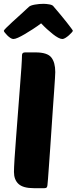

<svg xmlns="http://www.w3.org/2000/svg" viewBox="-22 -984 401 1004"><path d="M155 0Q99 0 75 -22Q51 -44 51 -85Q51 -105 54 -153.5Q57 -202 62 -264Q67 -326 72 -395Q77 -464 82 -525Q87 -586 90 -632Q93 -678 93 -695Q93 -710 109 -710H164Q225 -710 246 -684Q267 -658 267 -607Q267 -602 265.5 -575Q264 -548 261 -507Q258 -466 254.5 -415.5Q251 -365 247.5 -312Q244 -259 240.5 -208.5Q237 -158 234 -117Q231 -76 229 -48.5Q227 -21 226 -15Q225 -7 222 -3.5Q219 0 210 0ZM304 -780Q295 -780 282 -787Q269 -794 254.5 -805.5Q240 -817 224 -831.5Q208 -846 193 -862Q172 -846 149.5 -831.5Q127 -817 107.5 -805.5Q88 -794 72.5 -787Q57 -780 48 -780Q41 -780 32.5 -785.5Q24 -791 16.5 -798.5Q9 -806 3.5 -813Q-2 -820 -2 -823Q-2 -826 10.5 -838.5Q23 -851 42.5 -869Q62 -887 85.5 -908Q109 -929 130 -949Q138 -956 160.5 -960Q183 -964 206 -964Q219 -964 236.5 -961Q254 -958 259 -949Q277 -928 295 -906.5Q313 -885 327 -867Q341 -849 350 -837Q359 -825 359 -823Q359 -821 353 -814Q347 -807 338.5 -799.5Q330 -792 320.5 -786Q311 -780 304 -780Z"/></svg>

Font: Poetsen One
Style: Regular
Weight: 400
Designer: Pablo Impallari, Rodrigo Fuenzalida
Foundry: Pablo Impallari, Rodrigo Fuenzalida
Version: Version 1.001; ttfautohint (v0.93) -l 8 -r 50 -G 200 -x 14 -